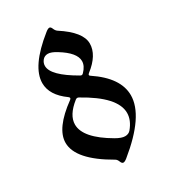

<svg xmlns="http://www.w3.org/2000/svg" viewBox="-176 -790 786 888"><g transform="rotate(-30 217.0 -346.0)"><path d="M30.8 -203.1Q30.8 -279.3 148.4 -364.7Q153.3 -368.2 153.3 -372.1Q153.3 -376 147.9 -379.9Q75.7 -431.6 75.7 -495.6Q75.7 -583.5 210.9 -691.4Q224.1 -702.1 231.7 -702.1Q239.3 -702.1 244.1 -689.7Q249 -677.2 258.3 -670.9Q357.9 -606.4 357.9 -545.4Q357.9 -484.4 286.6 -429.2Q280.8 -424.8 280.8 -421.1Q280.8 -417.5 285.6 -414.6Q402.8 -336.4 402.8 -243.2Q402.8 -134.3 237.8 -0.5Q225.1 9.8 217.3 9.8Q209.5 9.8 204.6 -3.2Q199.7 -16.1 190.9 -21Q30.8 -112.3 30.8 -203.1ZM110.8 -254.4Q110.8 -182.1 237.8 -108.4Q266.6 -91.8 285.2 -91.8Q303.7 -91.8 314.5 -104Q346.7 -142.1 346.7 -181.2Q346.7 -266.6 189.5 -354Q185.5 -356.4 181.2 -356.4Q176.8 -356.4 171.9 -352.5Q110.8 -304.2 110.8 -254.4ZM126 -558.6Q126 -507.3 244.6 -439.5Q248.5 -437 252.7 -437Q256.8 -437 261.2 -441.9Q286.1 -467.3 286.1 -493.2Q286.1 -537.6 211.4 -583.5Q183.6 -601.1 165.5 -601.1Q147.5 -601.1 136.7 -587.9Q126 -574.7 126 -558.6Z"/></g></svg>

Font: UnifrakturMaguntia
Style: Book
Weight: 400
Designer: j. 'mach' wust, Gerrit Ansmann, Georg Duffner, based on a font by Peter Wiegel, original typeface by Carl Albert Fahrenw
Version: Version 2017-03-19